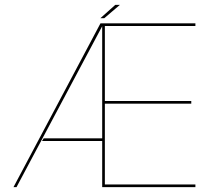

<svg xmlns="http://www.w3.org/2000/svg" viewBox="-20 -771 890 791"><path d="M35.5 0H48L404 -668.5L404.5 -675H394ZM153 -190H404.5V-201H160ZM401 0H785V-11H412V-344H768V-355H412V-664H785V-675H401ZM393.5 -696H409.5L474 -751H455Z"/></svg>

Font: Anybody Thin Thin
Style: Regular
Weight: 250
Version: Version 1.113;gftools[0.9.25]